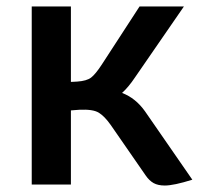

<svg xmlns="http://www.w3.org/2000/svg" viewBox="-20 -570 648 593"><path d="M574 -15Q517 3 489 3Q468 3 454.5 -4.5Q441 -12 430 -28L322 -184Q303 -211 285 -222Q267 -233 225 -231L199 -229V0H78V-550H199V-317L218 -318Q248 -320 261.5 -330.5Q275 -341 294 -370L411 -550H548L397 -331Q377 -301 357 -283Q399 -267 428 -226Z"/></svg>

Font: Krub SemiBold
Style: Regular
Weight: 600
Version: Version 1.000; ttfautohint (v1.6)